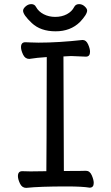

<svg xmlns="http://www.w3.org/2000/svg" viewBox="-20 -900 540 932"><path d="M107 12Q87 12 77 -9Q67 -30 67 -45Q67 -69 88 -69L128 -68L205 -69Q206 -107 207 -623Q159 -620 122 -614Q102 -614 92 -635Q82 -656 82 -671Q82 -695 103 -695Q110 -695 128.5 -694Q147 -693 167 -693Q264 -693 381 -706Q398 -706 407.5 -685Q417 -664 417 -649Q417 -625 397 -625Q340 -628 325 -628L288 -626Q289 -152 290 -70Q384 -70 397 -71Q416 -71 425.5 -49Q435 -27 435 -12Q435 11 415 11Q380 5 304 5Q172 5 107 12ZM250 -748Q177 -748 134.5 -788Q92 -828 92 -848Q92 -858 104.5 -869Q117 -880 132 -880Q148 -880 155 -866Q167 -844 192 -831Q217 -818 248 -818Q280 -818 304.5 -831Q329 -844 340 -866Q347 -880 364 -880Q379 -880 391 -869Q403 -858 403 -849Q403 -830 368 -793Q322 -748 250 -748Z"/></svg>

Font: LXGW WenKai Mono Medium
Style: Regular
Weight: 500
Monospace: yes
Designer: LXGW / Fontworks Inc.
Foundry: LXGW / Fontworks Inc.
Version: Version 1.520; June 14, 2025